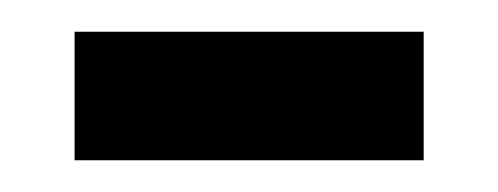

<svg xmlns="http://www.w3.org/2000/svg" viewBox="-20 -574 314 121"><path d="M27 -473V-554H247V-473Z"/></svg>

Font: Noto Sans Khmer UI ExtraCondensed
Style: Regular
Weight: 400
Width: 2
Designer: Danh Hong and the Monotype Design Team
Foundry: Monotype Imaging Inc.
Version: Version 2.002; ttfautohint (v1.8.4.7-5d5b)